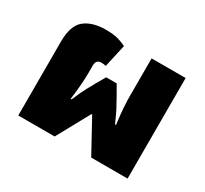

<svg xmlns="http://www.w3.org/2000/svg" viewBox="-113 -691 915 855"><g transform="rotate(30 345.0 -263.0)"><path d="M62 0H249L341 -168H345L437 0H624V-517H449V-320Q449 -302 451 -268Q453 -234 460 -181H455Q437 -222 425.5 -244Q414 -266 397 -296L370 -343H316L289 -296Q280 -280 266 -254.5Q252 -229 232 -181H227Q234 -234 236 -268Q238 -302 238 -320V-358Q238 -389 265 -389Q276 -389 289 -386L315 -503Q300 -511 275 -518.5Q250 -526 210 -526Q141 -526 101.5 -494.5Q62 -463 62 -380Z"/></g></svg>

Font: Noto Sans Thai UI Black
Style: Regular
Weight: 900
Designer: Monotype Design Team
Foundry: Monotype Imaging Inc.
Version: Version 1.901